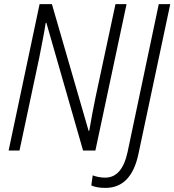

<svg xmlns="http://www.w3.org/2000/svg" viewBox="-20 -734 850 936"><path d="M75 0 171 -451Q179 -492 188 -538.5Q197 -585 203 -623H206L385 0H445L597 -714H543L446 -261Q430 -184 415 -96H412L233 -714H173L22 0ZM655 16 810 -714H754L602 7Q575 132 493 132Q462 132 432 121L425 170Q451 182 494 182Q620 182 655 16Z"/></svg>

Font: Noto Sans UI SemiCondensed Light
Style: Italic
Weight: 300
Width: 4
Designer: Monotype Design Team
Foundry: Monotype Imaging Inc.
Version: 1.001